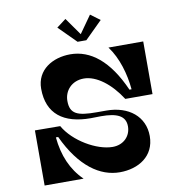

<svg xmlns="http://www.w3.org/2000/svg" viewBox="-95 -988 1020 1077"><g transform="rotate(-10 415.0 -450.0)"><path d="M444 -762 543 -860 489 -900 419 -801 349 -900 296 -860 394 -762ZM392 -553C464 -553 543 -492 602 -400H757V-700H559C611 -630 638 -535 646 -447H634C557 -622 455 -700 341 -700C241 -700 147 -646 147 -538C147 -394 239 -327 392 -327C412 -327 432 -328 451 -328C540 -328 590 -307 590 -246C590 -191 549 -147 486 -147C396 -147 268 -221 216 -313L72 -314V0H294C227 -65 191 -150 181 -255H194C278 -75 390 0 501 0C608 0 701 -57 701 -171C701 -282 614 -354 485 -354H432C322 -354 280 -370 280 -445C280 -504 324 -553 392 -553Z"/></g></svg>

Font: Space Cowgirl Bold
Style: Regular
Weight: 700
Designer: Valery Marier
Foundry: Valery Marier
Version: Version 1.000;hotconv 1.0.109;makeotfexe 2.5.65596